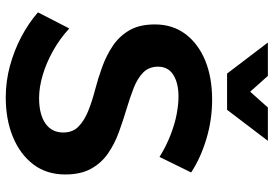

<svg xmlns="http://www.w3.org/2000/svg" viewBox="-162 -782 952 668"><g transform="rotate(90 314.0 -448.0)"><path d="M526 -527Q489 -550 450.5 -565Q412 -580 378 -586.5Q344 -593 316 -593Q269 -593 240.5 -575Q212 -557 212 -522Q212 -490 232.5 -470Q253 -450 286.5 -437Q320 -424 360 -412Q400 -400 440 -385.5Q480 -371 513.5 -348Q547 -325 567 -289Q587 -253 587 -199Q587 -134 552 -88Q517 -42 456.5 -17Q396 8 319 8Q263 8 209.5 -6.5Q156 -21 108.5 -46Q61 -71 23 -104L79 -213Q115 -180 157 -156.5Q199 -133 241.5 -120.5Q284 -108 321 -108Q378 -108 409.5 -130Q441 -152 441 -192Q441 -225 420.5 -245Q400 -265 367 -278.5Q334 -292 293.5 -302.5Q253 -313 213 -327.5Q173 -342 139.5 -364.5Q106 -387 85.5 -422Q65 -457 65 -511Q65 -572 98 -616.5Q131 -661 189.5 -685.5Q248 -710 327 -710Q397 -710 463.5 -690Q530 -670 580 -637ZM362 -762H236L128 -904H244L336 -801H262L354 -904H470Z"/></g></svg>

Font: Alexandria Medium
Style: Regular
Weight: 500
Designer: Mohamed Gaber
Foundry: Kief Type Foundry
Version: Version 5.100